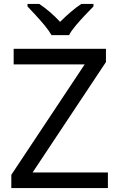

<svg xmlns="http://www.w3.org/2000/svg" viewBox="-20 -964 612 984"><path d="M533 0H38V-68L414 -634H50V-714H523V-646L147 -80H533ZM244 -784Q231 -807 209 -833.5Q187 -860 163 -886Q139 -912 121 -931V-944H181Q207 -927 235 -903Q263 -879 288 -852Q315 -879 343 -903Q371 -927 397 -944H459V-931Q440 -912 415.5 -886Q391 -860 368.5 -833.5Q346 -807 334 -784Z"/></svg>

Font: Noto Sans Manichaean
Style: Regular
Weight: 400
Designer: Monotype Design Team
Foundry: Monotype Imaging Inc.
Version: Version 2.005; ttfautohint (v1.8.4.7-5d5b)